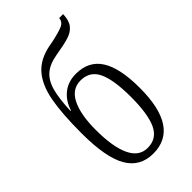

<svg xmlns="http://www.w3.org/2000/svg" viewBox="-237 -831 911 911"><g transform="rotate(-45 219.0 -375.5)"><path d="M45 -299Q45 -430 60 -511Q75 -592 115 -638.5Q155 -685 230 -700Q239 -702 253 -704Q308 -716 331 -726Q354 -736 357 -761H383Q382 -720 365 -698Q348 -676 316.5 -666Q285 -656 224 -646Q171 -637 141.5 -611.5Q112 -586 99 -538.5Q86 -491 83 -411H86Q101 -460 137 -489Q173 -518 226 -518Q311 -518 352 -453.5Q393 -389 393 -256Q393 10 218 10Q130 10 87.5 -63.5Q45 -137 45 -299ZM333 -255Q333 -370 307 -425Q281 -480 219 -480Q161 -480 132.5 -422.5Q104 -365 104 -263Q104 -149 132.5 -88.5Q161 -28 218 -28Q280 -28 306.5 -84Q333 -140 333 -255Z"/></g></svg>

Font: Noto Serif CondLight
Style: Regular
Weight: 300
Width: 3
Designer: Monotype Design Team
Foundry: Monotype Imaging Inc.
Version: Version 1.001